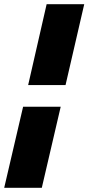

<svg xmlns="http://www.w3.org/2000/svg" viewBox="-33 -726 421 914"><path d="M368 -706 279 -321H101L189 -706ZM256 -218 166 168H-13L77 -218Z"/></svg>

Font: Elaine Sans ExtraBold
Style: Italic
Weight: 800
Italic angle: -13°
Designer: Wei Huang
Foundry: Wei Huang
Version: Version 2.001;December 24, 2019;FontCreator 12.0.0.2547 64-b